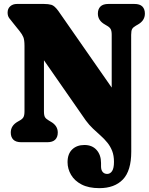

<svg xmlns="http://www.w3.org/2000/svg" viewBox="-20 -720 754 972"><path d="M414.5 -110 154.5 -484 202.5 -550.5V-156.5Q202.5 -135.5 207.8 -126.8Q213 -118 227 -110L237 -104Q272.5 -84 272.5 -49Q272.5 -26 259.5 -13Q246.5 0 219 0H88Q60.5 0 47.5 -13Q34.5 -26 34.5 -49Q34.5 -84 69.5 -104L80 -110Q93 -117 98.5 -126.5Q104 -136 104 -156.5V-488Q104 -517.5 98.2 -531.8Q92.5 -546 80 -561.5L47.5 -602Q34.5 -617.5 26.5 -628.5Q18.5 -639.5 18.5 -656.5Q18.5 -676.5 31.8 -688.2Q45 -700 66 -700H202.5Q225 -700 240.5 -695.5Q256 -691 275 -665L567.5 -245L545.5 -140.5V-543.5Q545.5 -564 539.8 -573.5Q534 -583 521 -590L511 -596Q475.5 -616 475.5 -651Q475.5 -674 488.5 -687Q501.5 -700 529 -700H660Q688 -700 700.8 -687Q713.5 -674 713.5 -651Q713.5 -616 678.5 -596L668 -590Q654 -582 649 -573.2Q644 -564.5 644 -543.5L644.5 47.5Q644.5 144.5 602.2 188.5Q560 232.5 483 232.5Q429 232.5 393.2 214Q357.5 195.5 339.8 165.2Q322 135 322 101Q322 59 345.5 36.5Q369 14 407.5 14Q446.5 14 469 39.2Q491.5 64.5 491.5 105V122.5Q491.5 141 500 150.8Q508.5 160.5 522.5 160.5Q538 160.5 547.5 146Q557 131.5 557 99.5Q557 67.5 547.8 44Q538.5 20.5 523.2 1.8Q508 -17 489 -33.8Q470 -50.5 450.8 -68.8Q431.5 -87 414.5 -110Z"/></svg>

Font: Fraunces 144pt S100 Black
Style: Regular
Weight: 900
Version: Version 1.000